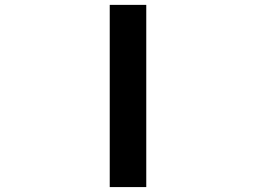

<svg xmlns="http://www.w3.org/2000/svg" viewBox="-20 -760 1040 780"><path d="M425.8 0V-740.2H574.2V0Z"/></svg>

Font: Gen Shin Gothic Monospace Bold
Style: Bold
Weight: 700
Designer: [Source Han Sans]
Ryoko NISHIZUKA  (kana & ideographs); Paul D. Hunt (Latin, Greek & Cyrillic); Wenlong ZHANG  (bopomofo
Version: Version 1.002.20150607